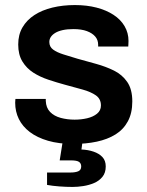

<svg xmlns="http://www.w3.org/2000/svg" viewBox="-20 -557 581 759"><path d="M270 12Q213 12 170 -0.5Q127 -13 98 -35Q69 -57 54.5 -86.5Q40 -116 40 -151Q40 -156 40.5 -160Q41 -164 41 -166H161Q161 -164 161 -162Q161 -160 161 -158Q162 -131 178 -114.5Q194 -98 220 -91Q246 -84 275 -84Q301 -84 324.5 -89.5Q348 -95 363.5 -107.5Q379 -120 379 -140Q379 -166 359 -180Q339 -194 306.5 -203Q274 -212 237 -222Q204 -231 171 -242Q138 -253 111.5 -270Q85 -287 68.5 -314Q52 -341 52 -381Q52 -420 69 -449Q86 -478 116 -497.5Q146 -517 187 -527Q228 -537 276 -537Q323 -537 361.5 -527Q400 -517 428.5 -498.5Q457 -480 472.5 -453.5Q488 -427 488 -395Q488 -388 487.5 -381Q487 -374 487 -373H368V-380Q368 -399 356.5 -412.5Q345 -426 323.5 -434Q302 -442 270 -442Q246 -442 228 -438Q210 -434 198.5 -427Q187 -420 181 -411Q175 -402 175 -391Q175 -372 190 -361Q205 -350 230.5 -342Q256 -334 286 -325Q322 -315 360 -304.5Q398 -294 430.5 -278Q463 -262 483 -233Q503 -204 503 -156Q503 -110 485.5 -77.5Q468 -45 436.5 -25.5Q405 -6 362.5 3Q320 12 270 12ZM267 182Q242 182 215 180Q188 178 166 174V125H258Q278 125 289.5 120Q301 115 301 101Q301 89 292.5 83Q284 77 260 77H216L230 -11H308L302 34Q328 35 350 42.5Q372 50 385 64Q398 78 398 101Q398 126 385 142Q372 158 352 166.5Q332 175 309.5 178.5Q287 182 267 182Z"/></svg>

Font: Archivo SemiBold SemiBold
Style: Regular
Weight: 600
Version: Version 2.001